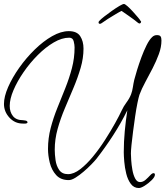

<svg xmlns="http://www.w3.org/2000/svg" viewBox="-30 -878 834 968"><path d="M670 70Q645 70 629.5 49Q614 28 606.5 -2.5Q599 -33 596.5 -63Q594 -93 594 -110Q594 -163 599 -216.5Q604 -270 612 -322Q580 -257 540.5 -196Q501 -135 456 -77Q448 -67 430.5 -49Q413 -31 392 -13Q371 5 351 17.5Q331 30 317 30Q276 30 253 4.5Q230 -21 221 -57.5Q212 -94 212 -127Q212 -181 225.5 -232.5Q239 -284 259 -333.5Q279 -383 299 -433Q319 -483 332.5 -534Q346 -585 346 -639Q346 -652 341.5 -670Q337 -688 319 -688Q282 -688 241 -664Q200 -640 160.5 -600.5Q121 -561 89 -514.5Q57 -468 38 -423.5Q19 -379 19 -344Q19 -313 35.5 -292.5Q52 -272 86 -272Q91 -272 99.5 -270Q108 -268 109 -261Q106 -255 98 -255Q90 -255 85 -255Q45 -255 17.5 -285Q-10 -315 -10 -354Q-10 -391 11 -439Q32 -487 67 -536.5Q102 -586 145 -628Q188 -670 232.5 -695.5Q277 -721 317 -721Q358 -721 374.5 -695.5Q391 -670 391 -633Q391 -585 376.5 -535.5Q362 -486 340.5 -435Q319 -384 297 -332Q275 -280 260.5 -228Q246 -176 246 -123Q246 -100 250 -71Q254 -42 268.5 -21Q283 0 313 0Q342 0 374.5 -25Q407 -50 439 -89Q471 -128 499.5 -172.5Q528 -217 550 -256.5Q572 -296 583 -320Q593 -342 608 -362Q623 -382 631 -403Q637 -419 640 -439Q643 -459 647 -476Q652 -496 661.5 -526.5Q671 -557 683 -589.5Q695 -622 709 -650Q723 -678 737 -691Q747 -701 761 -701Q775 -701 779.5 -694.5Q784 -688 784 -674Q784 -641 771 -605.5Q758 -570 739.5 -534Q721 -498 702.5 -464Q684 -430 673 -400Q669 -388 663 -359Q657 -330 651.5 -292Q646 -254 641 -216Q636 -178 633 -148Q630 -118 630 -104Q630 -94 631.5 -70.5Q633 -47 637.5 -21.5Q642 4 651.5 22Q661 40 676 40Q691 40 704 28.5Q717 17 727 6Q737 -5 744 -5Q751 -5 751 3Q751 14 735 30Q719 46 700 58Q681 70 670 70ZM474 -758Q468 -758 467 -763Q466 -768 470 -772Q478 -781 496 -795Q514 -809 534.5 -823.5Q555 -838 572 -848Q589 -858 595 -858Q600 -858 613 -846.5Q626 -835 640 -819.5Q654 -804 665.5 -790.5Q677 -777 679 -772Q683 -770 681 -767Q681 -763 676.5 -760.5Q672 -758 667 -762Q645 -780 619 -798Q593 -816 583 -823Q574 -819 554.5 -807.5Q535 -796 514.5 -783Q494 -770 482 -761Q478 -758 474 -758Z"/></svg>

Font: Licorice
Style: Regular
Weight: 400
Designer: Robert E. Leuschke
Foundry: Robert E. Leuschke
Version: Version 1.010; ttfautohint (v1.8.3)